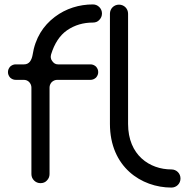

<svg xmlns="http://www.w3.org/2000/svg" viewBox="-20 -828 844 868"><path d="M122 -41C122 -30 126 -20 134 -12C142 -4 152 0 163 0C175 0 185 -4 192 -12C200 -20 204 -30 204 -41V-432C204 -441 207 -449 214 -457C222 -464 230 -467 239 -467H389C398 -467 406 -470 414 -477C421 -485 424 -493 424 -502C424 -511 421 -519 414 -527C406 -534 398 -537 389 -537H242C231 -537 223 -542 216 -552C209 -561 208 -571 211 -582C226 -631 250 -668 283 -691C318 -715 357 -726 400 -726C412 -726 422 -730 429 -738C437 -746 441 -756 441 -767C441 -778 437 -788 429 -796C421 -804 411 -808 400 -808C339 -808 278 -790 227 -751C176 -712 139 -657 127 -578C125 -567 121 -557 115 -549C108 -541 100 -537 89 -537H51C42 -537 34 -534 26 -527C19 -519 16 -511 16 -502C16 -493 19 -485 26 -477C34 -470 42 -467 51 -467H87C97 -467 105 -464 112 -457C119 -449 122 -441 122 -432ZM477 -268C477 -73 619 20 755 20C778 20 796 2 796 -21C796 -44 778 -62 755 -62C657 -62 559 -126 559 -268V-766C559 -789 541 -807 518 -807C495 -807 477 -789 477 -766Z"/></svg>

Font: Fabada
Style: Regular
Weight: 400
Designer: deFharo
Foundry: deFharo.com
Version: Version 4.000 2011 initial release